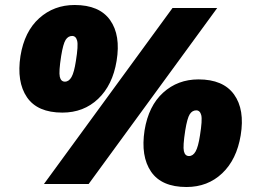

<svg xmlns="http://www.w3.org/2000/svg" viewBox="-20 -737 1014 769"><path d="M230 -286Q130 -286 88 -347.5Q46 -409 62 -513Q78 -611 137 -664Q196 -717 279 -717Q378 -717 421 -656.5Q464 -596 447 -493Q431 -396 373 -341Q315 -286 230 -286ZM335 0H156L671 -705H850ZM240 -410Q256 -410 266.5 -428.5Q277 -447 284 -493Q294 -555 289 -574Q284 -593 269 -593Q253 -593 243 -577.5Q233 -562 225 -513Q215 -449 219.5 -429.5Q224 -410 240 -410ZM727 12Q627 12 585 -49.5Q543 -111 559 -215Q575 -313 633.5 -366Q692 -419 775 -419Q874 -419 917.5 -358.5Q961 -298 944 -195Q928 -98 870 -43Q812 12 727 12ZM737 -112Q753 -112 763.5 -130.5Q774 -149 781 -195Q791 -257 786 -276Q781 -295 766 -295Q750 -295 740 -279.5Q730 -264 722 -215Q712 -151 716.5 -131.5Q721 -112 737 -112Z"/></svg>

Font: Mulish ExtraBlack
Style: Italic
Weight: 1000
Italic angle: -9°
Designer: Vernon Adams
Foundry: Vernon Adams
Version: Version 3.603; ttfautohint (v1.8.3)